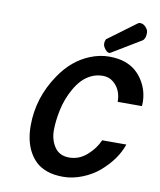

<svg xmlns="http://www.w3.org/2000/svg" viewBox="-101 -1030 938 1123"><g transform="rotate(10 367.5 -468.0)"><path d="M589.8 -473.1Q589.8 -546.4 541 -586.4Q515.1 -607.9 478.8 -607.9Q442.4 -607.9 410.9 -593Q379.4 -578.1 356.2 -553.7Q333 -529.3 314 -495.6Q279.8 -435.1 265.4 -367.9Q251 -300.8 251 -244.4Q251 -188 279.5 -145.5Q308.1 -103 366.5 -103Q424.8 -103 470.9 -143.6Q517.1 -184.1 539.6 -235.8H683.1Q652.8 -145.5 564.5 -68.4Q522 -31.7 464.6 -8.8Q407.2 14.2 351.3 14.2Q295.4 14.2 255.1 -0.2Q214.8 -14.6 188.7 -39.3Q162.6 -64 145 -98.1Q112.8 -160.6 112.8 -248.5Q112.8 -414.6 210 -556.6Q280.8 -661.1 383.3 -702.1Q439.9 -725.1 494.9 -725.1Q549.8 -725.1 588.9 -711.4Q627.9 -697.8 654.3 -674.8Q680.7 -651.9 699.2 -621.6Q734.9 -563.5 734.9 -493.2Q734.9 -485.8 733.9 -473.1ZM491.7 -746.1Q476.1 -746.1 460 -771.5Q446.8 -792 457 -817.9Q458.5 -821.8 462.4 -824.2L625.5 -944.8Q631.8 -949.7 638.2 -949.7Q665 -949.7 682.1 -921.9Q688.5 -912.1 688.5 -899.4Q688.5 -864.7 670.9 -852.5L498.5 -748.5Q494.6 -746.1 491.7 -746.1Z"/></g></svg>

Font: Tuffy
Style: BoldItalic
Weight: 700
Italic angle: -12°
Designer: Thatcher Ulrich, Karoly Barta, Michael Everson
Version: Version 001.271